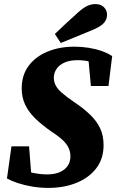

<svg xmlns="http://www.w3.org/2000/svg" viewBox="-20 -900 568 938"><path d="M14 -28 36 -185H122L135 -20L73 -77Q101 -64 138.5 -56Q176 -48 211 -48Q247 -48 272 -59Q297 -70 310.5 -89.5Q324 -109 324 -136Q324 -156 316.5 -174.5Q309 -193 289.5 -212.5Q270 -232 233 -256Q184 -290 151.5 -322Q119 -354 102.5 -389.5Q86 -425 86 -468Q86 -533 120 -578.5Q154 -624 212.5 -648Q271 -672 343 -672Q379 -672 413.5 -666.5Q448 -661 477.5 -650.5Q507 -640 528 -626L510 -480H424L410 -632L472 -574Q447 -591 420 -598.5Q393 -606 358 -606Q322 -606 296.5 -595Q271 -584 257 -564.5Q243 -545 243 -520Q243 -500 252.5 -482Q262 -464 283.5 -445.5Q305 -427 340 -403Q388 -371 421 -339Q454 -307 470 -271.5Q486 -236 486 -191Q486 -124 450 -77.5Q414 -31 353 -6.5Q292 18 216 18Q176 18 137.5 11.5Q99 5 67.5 -5.5Q36 -16 14 -28ZM248 -734Q276 -761 304 -787Q332 -813 361 -839Q387 -862 406 -871Q425 -880 447 -880Q473 -880 488 -864.5Q503 -849 503 -828Q503 -807 489.5 -790Q476 -773 440 -757Q400 -740 359 -723.5Q318 -707 277 -690Z"/></svg>

Font: Source Serif 4 ExtraBold
Style: Italic
Weight: 800
Italic angle: -12°
Designer: Frank Grießhammer
Foundry: Adobe Systems Incorporated
Version: Version 4.004;hotconv 1.0.116;makeotfexe 2.5.65601